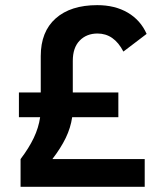

<svg xmlns="http://www.w3.org/2000/svg" viewBox="-20 -723 626 743"><path d="M59.6 0V-107.4Q91.8 -149.9 110.6 -189.2Q129.4 -228.5 135.3 -269.5H53.2V-365.2H137.7V-505.9Q137.7 -600.6 195.6 -651.9Q253.4 -703.1 356.4 -703.1Q424.8 -703.1 474.4 -674.1Q523.9 -645 547.4 -591.8L457.5 -523.4Q421.4 -593.3 357.4 -593.3Q314.9 -593.3 288.3 -565.9Q261.7 -538.6 261.7 -487.3V-365.2H438V-269.5H259.3Q253.4 -228.5 234.4 -189.2Q215.3 -149.9 182.6 -107.4H540V0Z"/></svg>

Font: CaskaydiaCove NF SemiBold
Style: Regular
Weight: 600
Designer: Aaron Bell
Foundry: Saja Typeworks
Version: Version 2111.001; VTT 6.35;Nerd Fonts 3.2.1